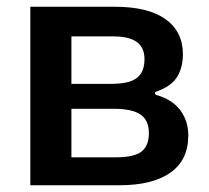

<svg xmlns="http://www.w3.org/2000/svg" viewBox="-20 -550 619 570"><path d="M70 0V-530H320Q420 -530 471.5 -493Q523 -456 523 -389Q523 -350 506 -322Q489 -294 444 -278Q440 -277 440 -273.5Q440 -270 444 -268Q491 -255 515 -223Q539 -191 539 -148Q539 -75 486 -37.5Q433 0 334 0ZM324 -83Q378 -83 400 -100Q422 -117 422 -155Q422 -193 397 -210Q372 -227 318 -227H192V-83ZM310 -301Q342 -301 364 -307.5Q386 -314 397.5 -330.5Q409 -347 409 -374Q409 -409 386 -425.5Q363 -442 315 -442H192V-301Z"/></svg>

Font: Libre Franklin SemiBold
Style: Regular
Weight: 600
Designer: Pablo Impallari, Rodrigo Fuenzalida, Nhung Nguyen
Foundry: Impallari Type
Version: Version 3.000